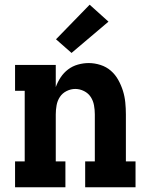

<svg xmlns="http://www.w3.org/2000/svg" viewBox="-20 -796 640 816"><path d="M44 0V-110H85V-410H44V-520H217V-426Q225 -448 238 -467.5Q251 -487 269.5 -501Q288 -515 311 -521.5Q334 -528 357 -528Q382 -528 407 -520Q432 -512 451 -495.5Q470 -479 482.5 -456.5Q495 -434 502.5 -410Q510 -386 512.5 -360.5Q515 -335 515 -310V-110H556V0H342V-110H383V-310Q383 -329 379.5 -348.5Q376 -368 365.5 -384Q355 -400 337 -409Q319 -418 300 -418Q281 -418 263 -409Q245 -400 234.5 -384Q224 -368 220.5 -348.5Q217 -329 217 -310V-110H258V0ZM284 -571 218 -629 361 -776 441 -704Z"/></svg>

Font: Iosevka HT Extrabold Extended
Style: Regular
Weight: 800
Width: 7
Monospace: yes
Designer: Belleve Invis
Foundry: Belleve Invis
Version: Version 32.3.0; ttfautohint (v1.8.4)